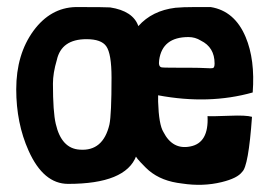

<svg xmlns="http://www.w3.org/2000/svg" viewBox="-20 -519 769 544"><path d="M482 -1Q427 -10 393 -44Q360 -77 366 -77Q336 2 173 2Q103 2 61 -92Q26 -170 26 -266Q26 -365 75 -432Q123 -497 194 -499Q281 -499 292 -498Q357 -488 372 -445Q411 -489 477 -497Q498 -499 531 -499H577Q645 -488 676 -414Q703 -350 696 -257Q572 -222 428 -249V-231Q430 -166 443 -145Q469 -94 519 -104Q572 -114 568 -190Q577 -189 630 -191Q677 -193 694 -188Q684 -47 666 -32Q653 -14 608 -3Q555 10 496 1ZM514 -414Q440 -414 431 -349Q428 -329 439 -328Q442 -327 525 -327Q544 -327 564 -326Q580 -325 582 -326Q588 -326 588 -339Q588 -385 549 -404Q533 -414 514 -414ZM130 -282Q130 -202 138 -168Q154 -98 206 -95Q272 -90 290 -166Q296 -194 296 -299Q296 -367 281 -388Q267 -408 225 -408Q154 -408 141 -349Q130 -312 130 -282Z"/></svg>

Font: Londrina Solid
Style: Regular
Weight: 400
Designer: Marcelo Magalhaes
Foundry: Marcelo Magalh„es
Version: Version 1.001 2011